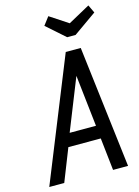

<svg xmlns="http://www.w3.org/2000/svg" viewBox="-133 -973 759 1046"><g transform="rotate(-15 247.0 -450.0)"><path d="M10.9 0H95.4L167.6 -182.9H350.4L370.7 0H455.3L372.6 -687.3H288ZM194.6 -256.3 310.4 -546.7 343 -256.3ZM363.7 -763 494.1 -855 472.6 -900.3 349.6 -832.7 246.7 -900.3 212.3 -855 316.4 -763Z"/></g></svg>

Font: Secuela ExtLt
Style: Italic
Weight: 200
Italic angle: -8°
Designer: Fernando Haro
Foundry: deFharo
Version: Version 1.704